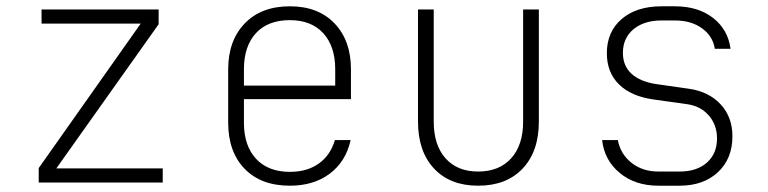

<svg xmlns="http://www.w3.org/2000/svg" viewBox="-20 -580 2440 610"><path d="M497 0H103V-46L427 -505H112V-550H484V-503L159 -45H497Z M1095 -265H755V-190Q755 -117 793.5 -75.5Q832 -34 901 -34Q956 -34 993 -60.5Q1030 -87 1044 -135H1094Q1079 -67 1028 -28.5Q977 10 901 10Q809 10 757 -44Q705 -98 705 -190V-360Q705 -451 757.5 -505.5Q810 -560 901 -560Q991 -560 1043 -505.5Q1095 -451 1095 -360ZM755 -308H1045V-360Q1045 -433 1007 -474.5Q969 -516 901 -516Q831 -516 793 -474.5Q755 -433 755 -360Z M1308 -194V-550H1358V-194Q1358 -119 1395.5 -77Q1433 -35 1499 -35Q1566 -35 1604 -77Q1642 -119 1642 -194V-550H1692V-194Q1692 -99 1640.5 -44.5Q1589 10 1499 10Q1410 10 1359 -44.5Q1308 -99 1308 -194Z M2072 10Q1998 10 1949 -30.5Q1900 -71 1893 -135H1943Q1951 -91 1986 -63Q2021 -35 2072 -35H2139Q2194 -35 2226 -63.5Q2258 -92 2258 -140Q2258 -183 2232 -213Q2206 -243 2163 -249L2056 -264Q1985 -274 1946.5 -312Q1908 -350 1908 -411Q1908 -479 1955 -519.5Q2002 -560 2082 -560H2124Q2198 -560 2245.5 -523Q2293 -486 2301 -425H2251Q2245 -465 2210.5 -490Q2176 -515 2124 -515H2082Q2026 -515 1992.5 -487Q1959 -459 1959 -412Q1959 -371 1986 -346Q2013 -321 2064 -313L2169 -298Q2232 -289 2269.5 -248.5Q2307 -208 2307 -147Q2307 -76 2261 -33Q2215 10 2139 10Z"/></svg>

Font: JetBrains Mono Extra Light
Style: Regular
Weight: 200
Monospace: yes
Designer: Philipp Nurullin, Konstantin Bulenkov
Foundry: JetBrains
Version: 2.002